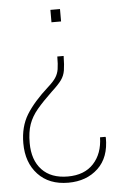

<svg xmlns="http://www.w3.org/2000/svg" viewBox="-52 -567 515 797"><g transform="rotate(-5 205.0 -168.5)"><path d="M226.6 -333.5Q226.1 -295.4 222.4 -273.4Q218.8 -251.5 206.1 -233.9Q193.4 -216.3 165.5 -190.9Q126 -153.3 101.6 -124.3Q77.1 -95.2 65.9 -63.5Q54.7 -31.7 54.7 14.2Q54.7 85.4 92.8 126Q130.9 166.5 200.7 166.5Q270 166.5 308.1 125.2Q346.2 84 347.7 16.1H370.1L371.6 19Q372.6 102.1 324.5 147.2Q276.4 192.4 200.7 192.4Q120.6 192.4 74.5 143.1Q28.3 93.8 28.3 13.2Q28.3 -55.7 58.8 -105.5Q89.4 -155.3 151.9 -211.4Q172.9 -230 183.3 -245.6Q193.8 -261.2 197 -281Q200.2 -300.8 200.2 -333.5ZM228.5 -528.8V-477.1H188.5V-528.8Z"/></g></svg>

Font: Roboto Slab Thin
Style: Regular
Weight: 100
Designer: Google
Version: Version 2.000; ttfautohint (v1.8.1.43-b0c9)